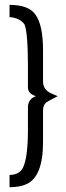

<svg xmlns="http://www.w3.org/2000/svg" viewBox="-20 -738 273 795"><path d="M19.5 37.1V-13.7Q59.6 -13.7 75.2 -43.9Q95.7 -85.9 95.7 -202.1V-296.9Q97.7 -329.1 128.9 -339.8Q96.7 -349.6 95.7 -374V-458Q95.7 -605.5 81.1 -637.7Q59.6 -665 19.5 -667V-717.8Q97.7 -717.8 126 -678.7Q158.2 -635.7 158.2 -529.3V-398.4Q159.2 -367.2 189.5 -352.5Q195.3 -349.6 218.8 -339.8Q175.8 -317.4 170.9 -313.5Q158.2 -300.8 158.2 -283.2V-149.4Q158.2 -6.8 89.8 24.4Q62.5 37.1 19.5 37.1Z"/></svg>

Font: Post No Bills Colombo
Style: Medium
Weight: 600
Designer: Kosala Senevirathne, Siva Puranthara, Lasantha Premarathna, Tharique Azeez
Foundry: Mooniak
Version: Version 1.220 ; ttfautohint (v1.5)